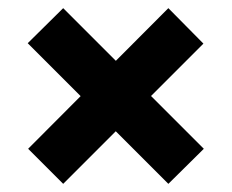

<svg xmlns="http://www.w3.org/2000/svg" viewBox="-20 -466 569 471"><path d="M393 -15 48 -360 135 -446 480 -101ZM135 -15 49 -101 393 -446 479 -359Z"/></svg>

Font: Ysabeau Office Black
Style: Italic
Weight: 900
Italic angle: -12°
Designer: Christian Thalmann (Catharsis Fonts)
Version: Version 2.001;gftools[0.9.30]; featfreeze: tnum,lnum,ss02